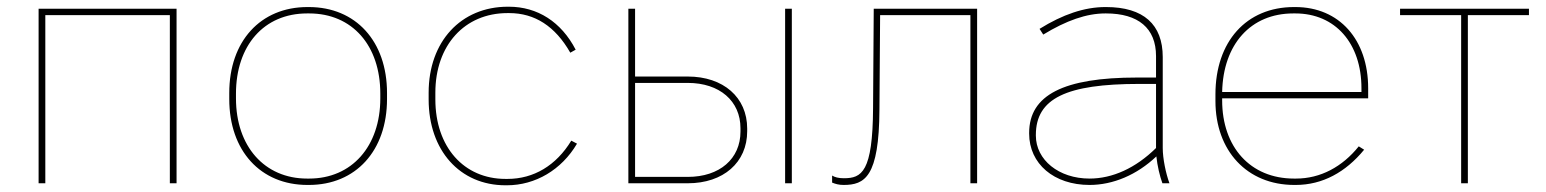

<svg xmlns="http://www.w3.org/2000/svg" viewBox="-20 -546 4605 572"><path d="M95 0H115V-501H486V0H506V-520H95Z M896 5H900C1040 5 1133 -97 1133 -251V-269C1133 -423 1040 -525 900 -525H896C756 -525 663 -423 663 -269V-251C663 -97 756 5 896 5ZM895 -14C768 -14 683 -110 683 -253V-267C683 -410 766 -506 895 -506H901C1030 -506 1113 -410 1113 -267V-253C1113 -110 1028 -14 901 -14Z M1486 6H1490C1575 6 1653 -40 1699 -118L1682 -127C1637 -53 1570 -13 1492 -13H1486C1362 -13 1277 -108 1277 -250V-270C1277 -411 1364 -507 1492 -507H1497C1573 -507 1634 -468 1679 -389L1695 -398C1652 -481 1581 -526 1496 -526H1493C1353 -526 1257 -422 1257 -270V-250C1257 -98 1350 6 1486 6Z M1852 0H2029C2135 0 2206 -62 2206 -155V-163C2206 -256 2135 -318 2029 -318H1872V-520H1852ZM2319 0H2339V-520H2319ZM1872 -19V-299H2029C2124 -299 2186 -245 2186 -164V-154C2186 -73 2124 -19 2029 -19Z M2493 5C2556 5 2599 -18 2600 -220L2602 -501H2871V0H2891V-520H2583L2581 -224C2580 -33 2547 -15 2494 -15C2478 -15 2467 -18 2459 -23V-2C2469 2 2479 5 2493 5Z M3226 5C3296 5 3367 -25 3425 -80C3428 -52 3435 -22 3443 0H3464C3453 -30 3444 -74 3444 -105V-376C3444 -473 3387 -525 3275 -525H3273C3211 -525 3146 -503 3077 -460L3088 -443C3157 -485 3217 -506 3273 -506H3275C3371 -506 3424 -462 3424 -379V-315H3367C3149 -315 3046 -263 3046 -150V-148C3046 -58 3120 5 3226 5ZM3226 -14C3134 -14 3066 -70 3066 -142V-144C3066 -253 3157 -296 3374 -296H3424V-105C3363 -45 3294 -14 3226 -14Z M3836 5H3840C3920 5 3989 -33 4044 -100L4028 -110C3979 -49 3914 -14 3841 -14H3835C3705 -14 3621 -108 3621 -247V-253H4056V-283C4056 -428 3970 -525 3839 -525H3835C3693 -525 3601 -422 3601 -265V-245C3601 -97 3695 5 3836 5ZM3621 -272C3624 -414 3706 -506 3833 -506H3839C3958 -506 4036 -417 4036 -283V-272Z M4333 0H4353V-501H4535V-520H4151V-501H4333Z"/></svg>

Font: Fixel Text Thin
Style: Regular
Weight: 100
Width: 4
Designer: AlfaBravo + MacPaw
Foundry: Kyrylo Tkachov, Marchela Mozhyna, Serhii Makarenko, Maria Weinstein, Zakhar Kryvoshyya
Version: Version 1.211